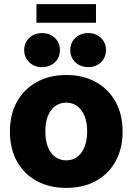

<svg xmlns="http://www.w3.org/2000/svg" viewBox="-20 -895 639 926"><path d="M299.8 11.2Q217.8 11.2 156.5 -22.5Q95.2 -56.2 61.5 -117.2Q27.8 -178.2 27.8 -260.7Q27.8 -342.8 61.5 -403.8Q95.2 -464.8 156.5 -499Q217.8 -533.2 299.8 -533.2Q381.8 -533.2 442.9 -499Q503.9 -464.8 537.6 -403.8Q571.3 -342.8 571.3 -260.7Q571.3 -178.2 537.6 -117.2Q503.9 -56.2 442.9 -22.5Q381.8 11.2 299.8 11.2ZM299.8 -121.6Q329.6 -121.6 352.3 -138.2Q375 -154.8 387.7 -186Q400.4 -217.3 400.4 -260.7Q400.4 -305.2 387.7 -335.9Q375 -366.7 352.3 -383.3Q329.6 -399.9 299.8 -399.9Q269.5 -399.9 246.6 -383.5Q223.6 -367.2 211.2 -336.2Q198.7 -305.2 198.7 -260.7Q198.7 -216.8 211.2 -185.8Q223.6 -154.8 246.6 -138.2Q269.5 -121.6 299.8 -121.6ZM405.3 -571.3Q368.2 -571.3 343.5 -594.7Q318.8 -618.2 318.8 -653.3Q318.8 -689 343.5 -712.2Q368.2 -735.4 405.3 -735.4Q442.4 -735.4 466.8 -712.2Q491.2 -689 491.2 -653.3Q491.2 -618.2 466.8 -594.7Q442.4 -571.3 405.3 -571.3ZM183.1 -571.3Q145.5 -571.3 121.1 -594.7Q96.7 -618.2 96.7 -653.3Q96.7 -689 121.1 -712.2Q145.5 -735.4 183.1 -735.4Q220.2 -735.4 244.6 -712.2Q269 -689 269 -653.3Q269 -618.2 244.6 -594.7Q220.2 -571.3 183.1 -571.3ZM442.9 -875V-785.2H155.8V-875Z"/></svg>

Font: Inter 28pt ExtraBold
Style: Regular
Weight: 800
Designer: Rasmus Andersson
Foundry: rsms
Version: Version 4.001;git-66647c0bb